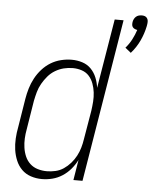

<svg xmlns="http://www.w3.org/2000/svg" viewBox="-54 -809 688 863"><g transform="rotate(5 290.0 -378.0)"><path d="M516 -592 490 -613Q506 -631 517.5 -653Q529 -675 536 -697Q530 -698 524.5 -700.5Q519 -703 515.5 -707.5Q512 -712 511.5 -718Q511 -724 512 -731Q513 -737 516 -743.5Q519 -750 524.5 -755Q530 -760 537 -762Q544 -764 551 -764Q558 -764 564 -762Q570 -760 574 -755Q578 -750 579 -743.5Q580 -737 579 -730V-729L577 -717Q570 -683 555 -651Q540 -619 516 -592ZM167 8Q141 8 117 0Q93 -8 76 -25Q59 -42 49.5 -65Q40 -88 36.5 -112.5Q33 -137 34.5 -163.5Q36 -190 41 -215L62 -345Q66 -369 73 -392.5Q80 -416 92 -438.5Q104 -461 121.5 -480.5Q139 -500 160.5 -513Q182 -526 206.5 -532Q231 -538 255 -538Q280 -538 303 -530.5Q326 -523 342 -506.5Q358 -490 367 -468Q376 -446 379 -422L431 -735H471L350 0H309L324 -92Q313 -70 296.5 -50.5Q280 -31 259 -17.5Q238 -4 214.5 2Q191 8 167 8Q167 8 167 8Q167 8 167 8ZM186 -29Q205 -29 225 -33.5Q245 -38 262 -49.5Q279 -61 293 -77Q307 -93 316.5 -111Q326 -129 331.5 -148Q337 -167 340 -187L362 -317Q365 -338 366.5 -359Q368 -380 365.5 -400.5Q363 -421 356 -440Q349 -459 336 -473.5Q323 -488 303.5 -494.5Q284 -501 263 -501Q242 -501 222 -496Q202 -491 183.5 -480Q165 -469 151 -452.5Q137 -436 126.5 -417.5Q116 -399 110.5 -379Q105 -359 101 -339L80 -209Q76 -188 75 -167Q74 -146 77 -125.5Q80 -105 88 -86.5Q96 -68 110.5 -54.5Q125 -41 145 -35Q165 -29 186 -29Z"/></g></svg>

Font: Iosevka Curly XLtObl
Style: Regular
Weight: 200
Italic angle: -9°
Monospace: yes
Designer: Belleve Invis
Foundry: Belleve Invis
Version: Version 11.1.0; ttfautohint (v1.8.3)